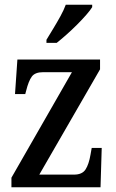

<svg xmlns="http://www.w3.org/2000/svg" viewBox="-20 -786 485 806"><path d="M28 0V-40L282 -483H161Q127 -483 113.5 -464.5Q100 -446 90 -406L86 -391H43L53 -536H400V-495L145 -53H291Q325 -53 339 -74.5Q353 -96 360 -137L365 -165H407L402 0ZM175 -619Q189 -642 204.5 -667.5Q220 -693 234 -718.5Q248 -744 256 -766H367V-756Q359 -743 342 -723.5Q325 -704 303.5 -682.5Q282 -661 259.5 -641Q237 -621 218 -606H175Z"/></svg>

Font: Noto Serif Khmer Condensed Medium
Style: Regular
Weight: 500
Width: 3
Designer: Danh Hong and the Monotype Design Team
Foundry: Monotype Imaging Inc.
Version: Version 2.004